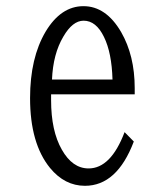

<svg xmlns="http://www.w3.org/2000/svg" viewBox="-20 -580 540 620"><path d="M145 -275.4V-256.3Q145 -157.2 179.7 -96.7Q213.9 -36.1 266.1 -36.1Q337.9 -36.1 382.3 -153.3L412.1 -123Q357.9 20 254.4 20Q189 20 141.6 -37.6Q77.1 -116.7 77.1 -263.2Q77.1 -393.1 127.4 -478Q176.8 -560.1 249.5 -560.1Q322.3 -560.1 371.1 -476.6Q415 -400.4 415 -295.4V-275.4ZM343.3 -323.2Q340.8 -409.7 315.9 -460.4Q290.5 -513.2 250 -513.2Q214.4 -513.2 184.6 -461.9Q151.4 -406.2 147.9 -323.2Z"/></svg>

Font: BIZ UDMincho
Style: Regular
Weight: 400
Monospace: yes
Designer: TypeBank Co., Ltd.
Foundry: Morisawa Inc.
Version: Version 1.06